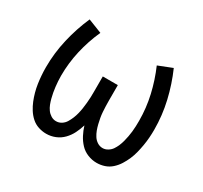

<svg xmlns="http://www.w3.org/2000/svg" viewBox="-117 -686 900 852"><g transform="rotate(30 333.5 -260.0)"><path d="M204 8Q184 8 164 1.5Q144 -5 128.5 -19Q113 -33 102 -50.5Q91 -68 83.5 -86.5Q76 -105 70.5 -125Q65 -145 62 -165.5Q59 -186 57.5 -206.5Q56 -227 56 -247Q56 -320 72.5 -391Q89 -462 118 -528L189 -500Q162 -440 147.5 -376.5Q133 -313 133 -248Q133 -234 134 -220Q135 -206 136.5 -192.5Q138 -179 140.5 -165.5Q143 -152 146.5 -138.5Q150 -125 155 -112Q160 -99 168 -88Q176 -77 188 -69.5Q200 -62 214 -62Q229 -62 241.5 -70Q254 -78 261.5 -90.5Q269 -103 274.5 -116.5Q280 -130 283.5 -144.5Q287 -159 289 -173Q291 -187 292.5 -201.5Q294 -216 294.5 -230.5Q295 -245 295 -260V-338H372V-260Q372 -245 372.5 -230.5Q373 -216 374 -201.5Q375 -187 377.5 -173Q380 -159 383.5 -144.5Q387 -130 392 -116.5Q397 -103 405 -90.5Q413 -78 425.5 -70Q438 -62 453 -62Q466 -62 478.5 -69.5Q491 -77 498.5 -88Q506 -99 511.5 -112Q517 -125 520.5 -138.5Q524 -152 526.5 -165.5Q529 -179 530.5 -192.5Q532 -206 532.5 -220Q533 -234 533 -248Q533 -313 518.5 -376.5Q504 -440 478 -500L549 -528Q578 -462 594.5 -391Q611 -320 611 -247Q611 -227 609.5 -206.5Q608 -186 604.5 -165.5Q601 -145 596 -125Q591 -105 583 -86.5Q575 -68 564 -50.5Q553 -33 537.5 -19Q522 -5 502.5 1.5Q483 8 462 8Q439 8 416.5 -1Q394 -10 378 -27Q362 -44 351 -65Q340 -86 333 -109Q326 -86 315.5 -65Q305 -44 288.5 -27Q272 -10 250 -1Q228 8 204 8Z"/></g></svg>

Font: Huly
Style: Regular
Weight: 400
Designer: Belleve Invis
Foundry: Belleve Invis
Version: Version 33.2.5; ttfautohint (v1.8.4)